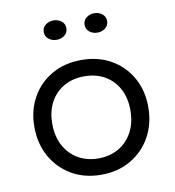

<svg xmlns="http://www.w3.org/2000/svg" viewBox="-84 -818 823 903"><g transform="rotate(-10 328.0 -367.0)"><path d="M328 9.5Q248 9.5 186.8 -26.2Q125.5 -62 90.8 -124.2Q56 -186.5 56 -266Q56 -345.5 90.8 -407Q125.5 -468.5 186.8 -503.5Q248 -538.5 328 -538.5Q408 -538.5 469.2 -503.5Q530.5 -468.5 565.2 -407Q600 -345.5 600 -266Q600 -186.5 565.2 -124.2Q530.5 -62 469.2 -26.2Q408 9.5 328 9.5ZM328 -68.5Q383 -68.5 425 -93Q467 -117.5 490.8 -162Q514.5 -206.5 514.5 -266Q514.5 -325.5 490.8 -369.2Q467 -413 425 -436.8Q383 -460.5 328 -460.5Q273.5 -460.5 231.2 -436.8Q189 -413 165.2 -369.2Q141.5 -325.5 141.5 -266Q141.5 -206.5 165.2 -162Q189 -117.5 231.2 -93Q273.5 -68.5 328 -68.5ZM231 -652Q209.5 -652 193.2 -664.5Q177 -677 177 -698.5Q177 -719.5 193.2 -732Q209.5 -744.5 231 -744.5Q253 -744.5 269 -732Q285 -719.5 285 -698.5Q285 -677 269 -664.5Q253 -652 231 -652ZM425.5 -652Q404 -652 388 -664.5Q372 -677 372 -698.5Q372 -719.5 388 -732Q404 -744.5 425.5 -744.5Q447.5 -744.5 463.5 -732Q479.5 -719.5 479.5 -698.5Q479.5 -677 463.5 -664.5Q447.5 -652 425.5 -652Z"/></g></svg>

Font: Epilogue
Style: Regular
Weight: 400
Designer: Tyler Finck
Foundry: Etcetera Type Co
Version: Version 2.112